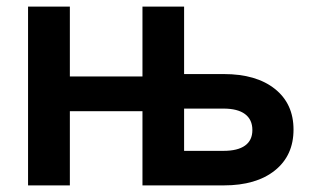

<svg xmlns="http://www.w3.org/2000/svg" viewBox="-20 -561 949 581"><path d="M510.7 0V-104.5H656.2Q699.2 -104.5 721.4 -120.4Q743.7 -136.2 743.7 -167.5Q743.7 -199.2 721.4 -215.8Q699.2 -232.4 656.2 -232.4H494.1V-336.9H657.2Q755.4 -336.9 811.8 -292Q868.2 -247.1 868.2 -168.9Q868.2 -90.3 811.8 -45.2Q755.4 0 657.2 0ZM64.9 0V-541H191.4V0ZM157.2 -224.6V-329.6H444.8V-224.6ZM411.1 0V-541H537.1V0Z"/></svg>

Font: Inter 17pt SemiBold
Style: Regular
Weight: 600
Version: Version 4.001;git-66647c0bb